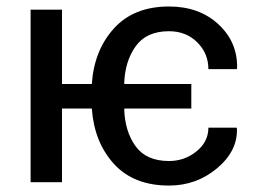

<svg xmlns="http://www.w3.org/2000/svg" viewBox="-20 -558 787 588"><path d="M169.9 -300.8H261.2Q268.1 -403.8 328.9 -470.9Q389.6 -538.1 497.6 -538.1Q590.3 -538.1 649.2 -483.4Q708 -428.7 706.1 -349.1L705.1 -346.2H618.2Q618.2 -394.5 584 -428.5Q549.8 -462.4 497.6 -462.4Q428.7 -462.4 395.8 -416.7Q362.8 -371.1 360.4 -303.2L361.3 -300.8H565.9V-225.6H361.3L360.4 -223.1Q362.8 -154.8 395.5 -109.9Q428.2 -64.9 497.6 -64.9Q545.4 -64.9 581.8 -94.5Q618.2 -124 618.2 -167H704.6L705.6 -164.1Q708 -95.7 644.8 -42.7Q581.5 10.3 497.6 10.3Q389.6 10.3 329.1 -55.9Q268.6 -122.1 261.2 -225.6H169.9V0H73.7V-528.3H169.9Z"/></svg>

Font: GeogebraSans
Style: Regular
Weight: 400
Designer: Google
Version: Version 1.100140; 2013